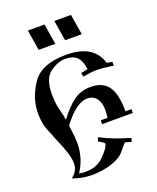

<svg xmlns="http://www.w3.org/2000/svg" viewBox="-154 -923 844 1030"><g transform="rotate(-20 268.0 -408.0)"><path d="M246 -714H151L132 -831H227ZM397 -714H302L283 -831H378ZM290 -165Q359 -128 457 -100L451 -79Q421 -89 419 -89Q415 -89 410 -83.5Q405 -78 380 -48Q357 -19 304 -2Q251 15 193 15Q134 15 82 -5Q121 -34 121 -78Q121 -125 80 -217Q58 -272 44 -307Q31 -342 31 -397Q31 -479 84 -559Q137 -639 279 -639Q436 -639 470 -524L501 -518L500 -496L484 -499Q435 -506 406 -506Q376 -506 327 -497L323 -519L362 -527Q356 -577 333.5 -598.5Q311 -620 268 -620Q225 -620 180 -587Q136 -555 136 -465Q136 -426 142 -395Q152 -355 156 -336L160 -311Q205 -372 246.5 -402Q288 -432 344 -432Q413 -432 444.5 -387.5Q476 -343 476 -245H510V-223H334L335 -245H374L377 -286Q377 -331 358 -355.5Q339 -380 307 -380Q261 -380 206 -325L170 -284Q166 -277 166 -268L169 -245Q175 -207 175 -173Q175 -88 128 -17Q144 -13 166 -13Q232 -13 273 -57Q315 -100 315 -120Q315 -125 281 -144Z"/></g></svg>

Font: Pochaevsk Unicode
Style: Normal
Weight: 400
Version: Version 1.1